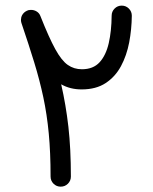

<svg xmlns="http://www.w3.org/2000/svg" viewBox="-20 -641 555 697"><path d="M200.2 36.6Q185.1 36.6 174.3 25.9Q163.6 15.1 163.6 0Q163.6 -87.4 157 -156.7Q150.4 -226.1 137.2 -288.1Q124 -350.1 104.2 -414.6Q84.5 -479 58.1 -556.6Q54.7 -566.4 57.1 -576.2Q57.1 -576.2 57.1 -576.7Q57.1 -577.1 57.1 -578.1Q61 -591.8 73.2 -599.6Q73.2 -599.6 73.2 -599.6Q74.2 -600.1 75.7 -600.6Q75.7 -600.6 75.7 -601.1Q77.1 -601.6 79.1 -602.5Q81.1 -603.5 83 -604Q83 -604 83 -604Q84 -604 85.4 -604.5Q85.4 -604.5 85.9 -604.5Q86.9 -604.5 87.4 -604.5Q88.4 -605 88.9 -605Q89.4 -605 90.3 -605Q90.8 -605 91.3 -605Q103 -605.5 113 -599.4Q123 -593.3 127 -582Q157.7 -504.4 180.7 -462.6Q203.6 -420.9 226.1 -405.3Q248.5 -389.6 277.3 -389.6Q318.4 -389.6 341.6 -415Q364.7 -440.4 374.8 -484.4Q384.8 -528.3 385.3 -584Q385.3 -599.1 396 -609.9Q406.7 -620.6 421.9 -620.6Q437 -620.6 447.8 -609.9Q458.5 -599.1 458.5 -584Q458 -534.7 449 -487.1Q439.9 -439.5 419.2 -400.9Q398.4 -362.3 363.5 -339.4Q328.6 -316.4 276.4 -316.4Q234.4 -316.4 202.1 -335Q219.2 -260.3 228.3 -180.7Q237.3 -101.1 237.3 0Q237.3 15.1 226.6 25.9Q215.8 36.6 200.2 36.6Z"/></svg>

Font: Mikhak-DS1-FD Regular
Style: Regular
Weight: 400
Designer: Amin Abedi
Version: Version 3.2